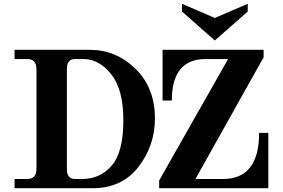

<svg xmlns="http://www.w3.org/2000/svg" viewBox="-20 -996 1497 1016"><path d="M469.7 0H57.1V-48.8H124Q172.9 -48.8 172.9 -102.5V-629.9Q172.9 -683.6 124 -683.6H57.1V-732.4H455.6Q593.8 -732.4 696.8 -632.1Q799.8 -531.7 799.8 -369.1Q799.8 -225.6 712.6 -112.8Q625.5 0 469.7 0ZM414.1 -48.8Q510.3 -48.8 571.5 -120.1Q632.8 -191.4 632.8 -360.4Q632.8 -522 568.6 -602.8Q504.4 -683.6 420.9 -683.6H377Q334 -683.6 334 -632.8V-99.6Q334 -48.8 377 -48.8ZM1399.9 0H822.3V-41L1187 -683.6H1068.4Q889.2 -683.6 889.2 -463.9H840.3V-732.4H1375V-692.9L1014.2 -48.8H1159.7Q1351.1 -48.8 1351.1 -293H1399.9ZM1116.7 -781.7 942.9 -935.1V-976.1L1116.7 -900.9L1291 -976.1V-935.1Z"/></svg>

Font: Munson
Style: Bold
Weight: 700
Designer: Paul James MIller
Foundry: High-Logic / Made with FontCreator
Version: Version 2.10;May 5, 2019;FontCreator 11.5.0.2430 64-bit